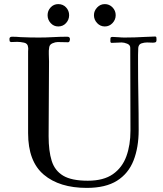

<svg xmlns="http://www.w3.org/2000/svg" viewBox="-20 -911 796 936"><path d="M743 -717Q743 -707 738 -705Q733 -703 725 -703Q718 -703 711 -703.5Q704 -704 697 -704Q683 -704 669.5 -699.5Q656 -695 654 -678Q653 -661 653 -643Q653 -625 653 -607Q653 -525 654.5 -442.5Q656 -360 656 -277Q656 -192 631 -128.5Q606 -65 550.5 -30Q495 5 403 5Q270 5 193.5 -59.5Q117 -124 117 -262V-660Q117 -665 117.5 -670.5Q118 -676 117 -680Q116 -699 97.5 -703Q79 -707 64 -707Q57 -707 49.5 -706.5Q42 -706 34 -706Q31 -706 27 -710Q26 -714 26 -721Q26 -732 39 -732Q50 -732 60 -731.5Q70 -731 80 -730Q103 -729 125 -728.5Q147 -728 169 -728Q204 -728 238.5 -730Q273 -732 308 -732Q321 -732 321 -720Q321 -716 319 -710.5Q317 -705 311 -705Q298 -705 286 -705.5Q274 -706 261 -706Q250 -706 236 -700Q222 -694 220 -681Q217 -665 218 -646.5Q219 -628 219 -611Q219 -520 218 -429Q217 -338 217 -247Q217 -175 232 -127Q247 -79 288 -54.5Q329 -30 408 -30Q485 -30 530.5 -62Q576 -94 596 -149Q616 -204 616 -274Q616 -375 615.5 -476Q615 -577 615 -678Q615 -692 600 -698Q585 -704 573 -704Q561 -704 549 -703Q537 -702 524 -702Q518 -702 518 -711Q518 -719 518.5 -725Q519 -731 529 -731Q543 -731 558 -729.5Q573 -728 587 -728Q637 -728 686 -731Q699 -731 711.5 -732Q724 -733 736 -733Q742 -733 742.5 -727Q743 -721 743 -717ZM317 -837Q317 -815 302 -798.5Q287 -782 264 -782Q242 -782 227 -798.5Q212 -815 212 -837Q212 -859 227 -875Q242 -891 264 -891Q287 -891 302 -875Q317 -859 317 -837ZM544 -837Q544 -815 528.5 -798.5Q513 -782 491 -782Q469 -782 453.5 -798.5Q438 -815 438 -837Q438 -858 453.5 -874.5Q469 -891 491 -891Q513 -891 528.5 -875Q544 -859 544 -837Z"/></svg>

Font: Kaisei Tokumin
Style: Regular
Weight: 400
Designer: Font-Kai, 金井和夫
Foundry: KAZUO KANAI
Version: Version 5.003